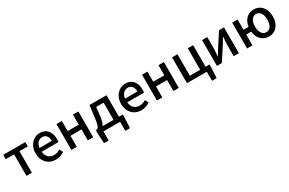

<svg xmlns="http://www.w3.org/2000/svg" viewBox="163 -1956 5337 3541"><g transform="rotate(-30 2831.0 -185.5)"><path d="M207 0H322V-458H499V-550H29V-458H207Z M827 13C899 13 962 -11 1013 -45L973 -118C933 -92 891 -77 842 -77C747 -77 681 -140 672 -245H1029C1032 -259 1035 -281 1035 -304C1035 -459 956 -564 810 -564C682 -564 559 -453 559 -275C559 -93 678 13 827 13ZM671 -325C682 -421 743 -474 812 -474C892 -474 935 -419 935 -325Z M1163 0H1278V-234H1514V0H1629V-550H1514V-335H1278V-550H1163Z M1938 -291 1956 -458H2114V-92H1882C1907 -133 1927 -196 1938 -291ZM1846 0H2201V193H2300L2311 -18V-92H2229V-550H1866L1837 -315C1817 -144 1794 -108 1764 -92H1735V-18L1747 193H1846Z M2649 13C2721 13 2784 -11 2835 -45L2795 -118C2755 -92 2713 -77 2664 -77C2569 -77 2503 -140 2494 -245H2851C2854 -259 2857 -281 2857 -304C2857 -459 2778 -564 2632 -564C2504 -564 2381 -453 2381 -275C2381 -93 2500 13 2649 13ZM2493 -325C2504 -421 2565 -474 2634 -474C2714 -474 2757 -419 2757 -325Z M2985 0H3100V-234H3336V0H3451V-550H3336V-335H3100V-550H2985Z M4047 193H4145L4157 -18V-92H4074V-550H3959V-92H3740V-550H3625V0H4047Z M4263 0H4368L4556 -289C4576 -321 4606 -372 4626 -406H4631C4626 -335 4620 -262 4620 -205V0H4731V-550H4625L4438 -262C4419 -229 4387 -178 4368 -145H4364C4368 -215 4374 -288 4374 -345V-550H4263Z M5365 -81C5285 -81 5233 -158 5233 -275C5233 -391 5285 -469 5365 -469C5447 -469 5495 -391 5495 -275C5495 -158 5447 -81 5365 -81ZM5371 13C5505 13 5613 -92 5613 -275C5613 -458 5505 -564 5371 -564C5246 -564 5148 -478 5128 -332H5020V-550H4905V0H5020V-231H5126C5142 -77 5242 13 5371 13Z"/></g></svg>

Font: Noto Sans HK Medium
Style: Regular
Weight: 500
Designer: Ryoko NISHIZUKA 西塚涼子 (kana, bopomofo & ideographs); Paul D. Hunt (Latin, Greek & Cyrillic); Sandoll Communications 산돌커뮤니
Foundry: Adobe
Version: Version 2.002;hotconv 1.0.116;makeotfexe 2.5.65601